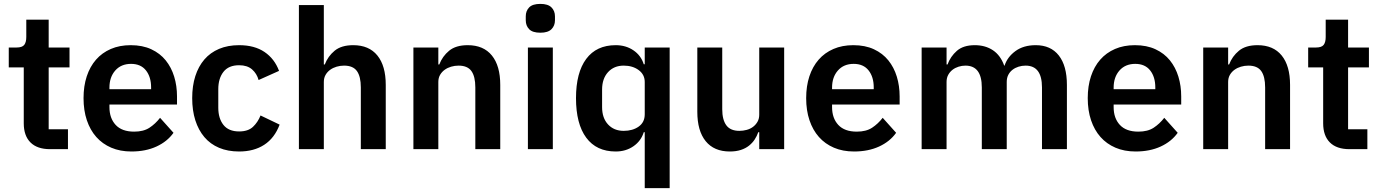

<svg xmlns="http://www.w3.org/2000/svg" viewBox="-20 -766 7087 986"><path d="M237 0Q171 0 136.5 -34.5Q102 -69 102 -133V-420H25V-522H65Q94 -522 104.5 -535.5Q115 -549 115 -576V-665H230V-522H337V-420H230V-102H329V0Z M655 12Q597 12 551.5 -7.5Q506 -27 474.5 -62.5Q443 -98 426 -148.5Q409 -199 409 -262Q409 -324 425.5 -374Q442 -424 473 -459.5Q504 -495 549 -514.5Q594 -534 651 -534Q712 -534 757 -513Q802 -492 831 -456Q860 -420 874.5 -372.5Q889 -325 889 -271V-229H542V-216Q542 -159 574 -124.5Q606 -90 669 -90Q717 -90 747.5 -110Q778 -130 802 -161L871 -84Q839 -39 783.5 -13.5Q728 12 655 12ZM653 -438Q602 -438 572 -404Q542 -370 542 -316V-308H756V-317Q756 -371 729.5 -404.5Q703 -438 653 -438Z M1208 12Q1150 12 1105 -7Q1060 -26 1029.5 -62Q999 -98 983 -148.5Q967 -199 967 -262Q967 -325 983 -375Q999 -425 1029.5 -460.5Q1060 -496 1105 -515Q1150 -534 1208 -534Q1287 -534 1338.5 -499Q1390 -464 1413 -402L1308 -355Q1299 -388 1274.5 -409.5Q1250 -431 1208 -431Q1154 -431 1127.5 -397Q1101 -363 1101 -308V-213Q1101 -158 1127.5 -124.5Q1154 -91 1208 -91Q1254 -91 1279 -114.5Q1304 -138 1318 -173L1416 -126Q1390 -57 1337 -22.5Q1284 12 1208 12Z M1515 -740H1643V-435H1648Q1664 -477 1698.5 -505.5Q1733 -534 1794 -534Q1875 -534 1918 -481Q1961 -428 1961 -330V0H1833V-317Q1833 -373 1813 -401Q1793 -429 1747 -429Q1727 -429 1708.5 -423.5Q1690 -418 1675.5 -407.5Q1661 -397 1652 -381.5Q1643 -366 1643 -345V0H1515Z M2103 0V-522H2231V-435H2236Q2252 -477 2286.5 -505.5Q2321 -534 2382 -534Q2463 -534 2506 -481Q2549 -428 2549 -330V0H2421V-317Q2421 -373 2401 -401Q2381 -429 2335 -429Q2315 -429 2296.5 -423.5Q2278 -418 2263.5 -407.5Q2249 -397 2240 -381.5Q2231 -366 2231 -345V0Z M2755 -598Q2715 -598 2697.5 -616Q2680 -634 2680 -662V-682Q2680 -710 2697.5 -728Q2715 -746 2755 -746Q2794 -746 2812 -728Q2830 -710 2830 -682V-662Q2830 -634 2812 -616Q2794 -598 2755 -598ZM2691 -522H2819V0H2691Z M3291 -87H3286Q3272 -42 3233 -15Q3194 12 3142 12Q3043 12 2990.5 -59Q2938 -130 2938 -262Q2938 -393 2990.5 -463.5Q3043 -534 3142 -534Q3194 -534 3233 -507.5Q3272 -481 3286 -436H3291V-522H3419V200H3291ZM3183 -94Q3229 -94 3260 -116Q3291 -138 3291 -179V-345Q3291 -383 3260 -406Q3229 -429 3183 -429Q3133 -429 3102.5 -395.5Q3072 -362 3072 -306V-216Q3072 -160 3102.5 -127Q3133 -94 3183 -94Z M3879 -87H3874Q3867 -67 3855.5 -49.5Q3844 -32 3826.5 -18Q3809 -4 3784.5 4Q3760 12 3728 12Q3647 12 3604 -41Q3561 -94 3561 -192V-522H3689V-205Q3689 -151 3710 -122.5Q3731 -94 3777 -94Q3796 -94 3814.5 -99Q3833 -104 3847 -114.5Q3861 -125 3870 -140.5Q3879 -156 3879 -177V-522H4007V0H3879Z M4366 12Q4308 12 4262.5 -7.5Q4217 -27 4185.5 -62.5Q4154 -98 4137 -148.5Q4120 -199 4120 -262Q4120 -324 4136.5 -374Q4153 -424 4184 -459.5Q4215 -495 4260 -514.5Q4305 -534 4362 -534Q4423 -534 4468 -513Q4513 -492 4542 -456Q4571 -420 4585.5 -372.5Q4600 -325 4600 -271V-229H4253V-216Q4253 -159 4285 -124.5Q4317 -90 4380 -90Q4428 -90 4458.5 -110Q4489 -130 4513 -161L4582 -84Q4550 -39 4494.5 -13.5Q4439 12 4366 12ZM4364 -438Q4313 -438 4283 -404Q4253 -370 4253 -316V-308H4467V-317Q4467 -371 4440.5 -404.5Q4414 -438 4364 -438Z M4713 0V-522H4841V-435H4846Q4861 -476 4894 -505Q4927 -534 4986 -534Q5040 -534 5079 -508Q5118 -482 5137 -429H5139Q5153 -473 5194.5 -503.5Q5236 -534 5299 -534Q5376 -534 5417.5 -481Q5459 -428 5459 -330V0H5331V-317Q5331 -429 5247 -429Q5228 -429 5210.5 -423.5Q5193 -418 5179.5 -407.5Q5166 -397 5158 -381.5Q5150 -366 5150 -345V0H5022V-317Q5022 -429 4938 -429Q4920 -429 4902.5 -423.5Q4885 -418 4871.5 -407.5Q4858 -397 4849.5 -381.5Q4841 -366 4841 -345V0Z M5812 12Q5754 12 5708.5 -7.5Q5663 -27 5631.5 -62.5Q5600 -98 5583 -148.5Q5566 -199 5566 -262Q5566 -324 5582.5 -374Q5599 -424 5630 -459.5Q5661 -495 5706 -514.5Q5751 -534 5808 -534Q5869 -534 5914 -513Q5959 -492 5988 -456Q6017 -420 6031.5 -372.5Q6046 -325 6046 -271V-229H5699V-216Q5699 -159 5731 -124.5Q5763 -90 5826 -90Q5874 -90 5904.5 -110Q5935 -130 5959 -161L6028 -84Q5996 -39 5940.5 -13.5Q5885 12 5812 12ZM5810 -438Q5759 -438 5729 -404Q5699 -370 5699 -316V-308H5913V-317Q5913 -371 5886.5 -404.5Q5860 -438 5810 -438Z M6159 0V-522H6287V-435H6292Q6308 -477 6342.5 -505.5Q6377 -534 6438 -534Q6519 -534 6562 -481Q6605 -428 6605 -330V0H6477V-317Q6477 -373 6457 -401Q6437 -429 6391 -429Q6371 -429 6352.5 -423.5Q6334 -418 6319.5 -407.5Q6305 -397 6296 -381.5Q6287 -366 6287 -345V0Z M6910 0Q6844 0 6809.5 -34.5Q6775 -69 6775 -133V-420H6698V-522H6738Q6767 -522 6777.5 -535.5Q6788 -549 6788 -576V-665H6903V-522H7010V-420H6903V-102H7002V0Z"/></svg>

Font: IBM Plex Sans Hebrew SmBld
Style: Regular
Weight: 600
Designer: Mike Abbink, Paul van der Laan, Pieter van Rosmalen, Yanek Iontef
Foundry: Bold Monday
Version: Version 1.3